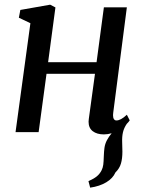

<svg xmlns="http://www.w3.org/2000/svg" viewBox="-20 -578 630 840"><path d="M514.5 44.5Q515.5 72.5 515.5 85.5Q515.5 115.5 509.2 137.2Q503 159 485 176.5Q474 202 445 219.5Q416 237 374.5 243L367 214.5Q390 204.5 403.2 193.8Q416.5 183 424.5 167Q430 156 431.8 142.5Q433.5 129 434 108.5Q435 82.5 437 69Q439.5 51 447.8 35.5Q456 20 468.5 5Q451 10 434.5 10Q404 10 385.8 -4Q367.5 -18 367.5 -45.5Q367.5 -49.5 368.5 -57.5L395.5 -255H183.5L149 0H48L113 -476.5L62.5 -500.5L69 -534.5L199.5 -557.5L222.5 -545.5L190.5 -306H402.5L434.5 -546H535L475.5 -86Q474.5 -78 474.5 -74.5Q474.5 -62.5 478.5 -56.8Q482.5 -51 489 -51Q498.5 -51 509.5 -56.8Q520.5 -62.5 535 -76L547.5 -51.5Q543.5 -45 534.5 -36Q522.5 -18.5 518 0.5Q513.5 19.5 514.5 44.5Z"/></svg>

Font: Merriweather Text
Style: Italic
Weight: 400
Italic angle: -7.8°
Designer: Eben Sorkin
Foundry: Eben Sorkin
Version: Version 2.100